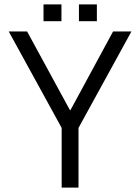

<svg xmlns="http://www.w3.org/2000/svg" viewBox="-20 -858 641 878"><path d="M262 -273V0H339V-273L581 -714H497L302 -354H300L104 -714H20ZM179 -761H261V-838H179ZM341 -761H423V-838H341Z"/></svg>

Font: Non Bureau Light
Style: Regular
Weight: 300
Designer: Jona Saucedo
Foundry: Non Foundry
Version: Version 1.000;FEAKit 1.0